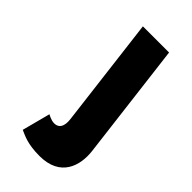

<svg xmlns="http://www.w3.org/2000/svg" viewBox="-244 -578 918 918"><g transform="rotate(45 215.0 -119.0)"><path d="M138 -513 206.5 45C212.4 93 196.1 115 166.1 115C144.1 115 119.3 100 119.3 100L81.8 243C108.2 254 142.8 275 226.8 275C367.8 275 398.9 170 387.7 79L315 -513Z"/></g></svg>

Font: Hussar
Style: BdOpOblOne
Weight: 700
Foundry: Cannot Into Space Fonts
Version: Version 2.00